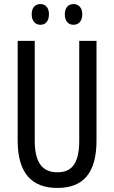

<svg xmlns="http://www.w3.org/2000/svg" viewBox="-20 -915 562 945"><path d="M136 -845C136 -810 155 -793 179 -793C203 -793 221 -810 221 -845C221 -878 203 -895 179 -895C155 -895 136 -879 136 -845ZM299 -845C299 -810 317 -793 342 -793C366 -793 385 -810 385 -845C385 -878 366 -895 342 -895C318 -895 299 -879 299 -845ZM455 -224V-714H370V-223C370 -111 334 -67 262 -67C191 -67 151 -112 151 -222V-714H67V-223C67 -64 135 10 262 10C389 10 455 -62 455 -224Z"/></svg>

Font: Noto Sans Gurmukhi UI ExtraCondensed
Style: Regular
Weight: 400
Width: 2
Designer: Jelle Bosma - Monotype Design Team
Foundry: Monotype Imaging Inc.
Version: Version 2.004